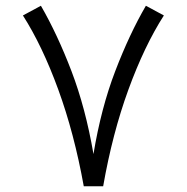

<svg xmlns="http://www.w3.org/2000/svg" viewBox="-20 -647 648 667"><path d="M271 0Q237.8 -184.1 182.4 -335.9Q127 -487.8 59.6 -593.3L122.1 -627Q179.2 -528.3 228.3 -399.9Q277.3 -271.5 304.7 -111.8Q331.1 -271.5 380.4 -400.1Q429.7 -528.8 486.8 -627L549.3 -593.3Q481.4 -487.3 426 -335.4Q370.6 -183.6 338.4 0Z"/></svg>

Font: Vazir Light UI
Style: Light-UI
Weight: 300
Designer: Saber Rastikerdar
Foundry: Saber Rastikerdar
Version: Version 30.0.0